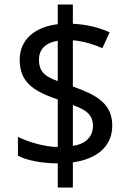

<svg xmlns="http://www.w3.org/2000/svg" viewBox="-20 -779 591 857"><path d="M481 -217.8Q481 -183.6 468.8 -155.8Q456.5 -127.9 433.8 -107.4Q411.1 -86.9 378.7 -73.5Q346.2 -60.1 305.2 -54.2V58.1H237.8V-49.8Q213.4 -49.8 188.5 -52Q163.6 -54.2 140.1 -58.6Q116.7 -63 96.2 -69.3Q75.7 -75.7 60.1 -84V-168Q76.2 -160.2 97.4 -152.1Q118.7 -144 142.1 -137.7Q165.5 -131.3 190.2 -127.2Q214.8 -123 237.8 -123V-335Q194.3 -349.6 162.4 -365.7Q130.4 -381.8 109.4 -402.6Q88.4 -423.3 78.1 -450.2Q67.9 -477.1 67.9 -513.2Q67.9 -545.9 79.8 -573Q91.8 -600.1 114 -620.4Q136.2 -640.6 167.7 -653.6Q199.2 -666.5 237.8 -670.9V-758.8H305.2V-672.9Q354 -670.4 395.3 -660.2Q436.5 -649.9 469.2 -634.8L437 -564Q409.7 -576.2 375.5 -586.2Q341.3 -596.2 305.2 -599.1V-393.1Q348.1 -377.9 381.1 -361.8Q414.1 -345.7 436.3 -325.4Q458.5 -305.2 469.7 -279.1Q481 -252.9 481 -217.8ZM395 -217.8Q395 -233.9 390.1 -247.3Q385.3 -260.7 374.8 -271.7Q364.3 -282.7 347.2 -292Q330.1 -301.3 305.2 -310.1V-127.9Q350.6 -134.8 372.8 -158.7Q395 -182.6 395 -217.8ZM153.8 -512.2Q153.8 -494.6 158 -480.7Q162.1 -466.8 171.9 -455.3Q181.6 -443.8 197.8 -434.6Q213.9 -425.3 237.8 -417V-597.2Q194.3 -589.4 174.1 -567.6Q153.8 -545.9 153.8 -512.2Z"/></svg>

Font: Battambang
Style: Regular
Weight: 400
Foundry: Danh Hong
Version: Version 2.00 February 6, 2013